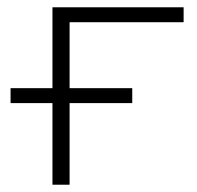

<svg xmlns="http://www.w3.org/2000/svg" viewBox="-20 -507 541 527"><path d="M124 0V-224H9V-265H124V-487H484V-446H171V-265H343V-224H171V0Z"/></svg>

Font: Nunito Sans 10pt SemiExpanded ExtraLight
Style: Regular
Weight: 250
Width: 6
Designer: Vernon Adams
Foundry: Vernon Adams
Version: Version 3.101;gftools[0.9.27]